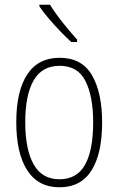

<svg xmlns="http://www.w3.org/2000/svg" viewBox="-20 -784 502 814"><path d="M413 -265Q413 -133 368 -61.5Q323 10 232 10Q142 10 95.5 -62Q49 -134 49 -266Q49 -398 95.5 -468.5Q142 -539 233 -539Q327 -539 370 -465Q413 -391 413 -265ZM87 -266Q87 -151 122.5 -87.5Q158 -24 232 -24Q306 -24 340.5 -85.5Q375 -147 375 -266Q375 -375 342.5 -440Q310 -505 233 -505Q158 -505 122.5 -443Q87 -381 87 -266ZM192 -764Q215 -727 246.5 -687.5Q278 -648 307 -616V-606H282Q261 -625 235.5 -651.5Q210 -678 186.5 -705.5Q163 -733 147 -757V-764Z"/></svg>

Font: Noto Sans Khmer UI Condensed ExtraLight
Style: Regular
Weight: 200
Width: 3
Designer: Danh Hong and the Monotype Design Team
Foundry: Monotype Imaging Inc.
Version: Version 2.002; ttfautohint (v1.8.4.7-5d5b)